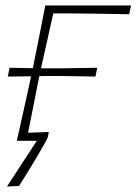

<svg xmlns="http://www.w3.org/2000/svg" viewBox="-20 -514 498 701"><path d="M5.5 167Q32 126 55.8 89.8Q79.5 53.5 114.5 0H41.5Q54 -56 65.8 -109Q77.5 -162 90.5 -221L93.5 -235.5Q74 -235.5 52.5 -235Q31 -234.5 8.5 -234.5L15 -266.5Q37.5 -266 59 -265.8Q80.5 -265.5 100 -265L101 -270.5Q113.5 -332.5 124 -385.2Q134.5 -438 145.5 -494H458.5L451.5 -462Q399.5 -463 345.8 -463.8Q292 -464.5 241.5 -465H174.5Q163.5 -416.5 153.5 -371Q143.5 -325.5 131 -270.5L130 -265Q135 -264.5 139.8 -264.5Q144.5 -264.5 149.5 -264.5H199.5Q228.5 -265 262.8 -265.5Q297 -266 335 -266.5L328.5 -234.5Q290.5 -235.5 256.2 -235.8Q222 -236 194 -236.5H144Q135 -236.5 123.5 -236L120.5 -221Q110 -167.5 100.8 -121.5Q91.5 -75.5 82.5 -29.5L158 -32Q157 -25.5 156.2 -21.2Q155.5 -17 154.5 -13Q153 -7.5 140.2 15Q127.5 37.5 110 66.8Q92.5 96 75.8 123Q59 150 49.5 165Z"/></svg>

Font: Commissioner Loud Thin
Style: Italic
Weight: 100
Italic angle: -12°
Designer: Kostas Bartsokas
Foundry: Kostas Bartsokas
Version: Version 1.000; ttfautohint (v1.8.3)